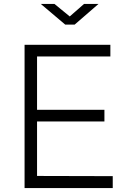

<svg xmlns="http://www.w3.org/2000/svg" viewBox="-20 -949 659 969"><path d="M404 -929 332 -866 255 -929H186L309 -825H357L477 -929ZM104 0H549V-60L167 -61V-336H507V-395H167V-664H537V-723H104Z"/></svg>

Font: United Sans ExtraLight
Style: Regular
Weight: 200
Designer: Pablo Impallari, Rodrigo Fuenzalida (Modified by Dan O. Williams)
Version: Version 1.000;PS 001.000;hotconv 1.0.88;makeotf.lib2.5.64775